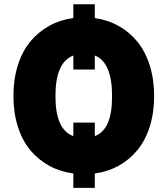

<svg xmlns="http://www.w3.org/2000/svg" viewBox="-20 -820 799 915"><path d="M431.8 -799.7V-733.7Q492.9 -725.5 544.2 -697.1Q595.5 -668.7 633.7 -622.5Q671.9 -576.3 693.2 -509.6Q714.5 -442.8 714.5 -362.2Q714.5 -281.6 693.2 -215.2Q671.9 -148.8 633.7 -103.2Q595.5 -57.5 544.4 -29.5Q493.3 -1.4 431.8 6.7V75.3H329.5V6.7Q267.4 -1.4 215.6 -29.5Q163.7 -57.5 125.2 -103.3Q86.6 -149.1 65.3 -215.6Q44 -282 44 -362.2Q44 -443.2 65.3 -509.9Q86.6 -576.7 125.2 -622.9Q163.7 -669 215.6 -697.4Q267.4 -725.9 329.5 -734V-799.7ZM431.8 -235.8V-171.5Q471.9 -186.1 492.9 -231.5Q513.8 -277 514.2 -362.2Q513.8 -523.4 431.8 -555.4V-488.6H329.5V-555.4Q244 -523.1 244.3 -362.2Q244 -202.1 329.5 -171.5V-235.8Z"/></svg>

Font: Karasuma Gothic
Style: Black
Weight: 900
Designer: Rasmus Andersson / Ryoko Nishizuka
Foundry: Genbu
Version: Version 1.00